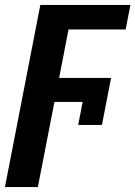

<svg xmlns="http://www.w3.org/2000/svg" viewBox="-41 -548 547 776"><path d="M371 -43H275L293 -136H179L112 208H-21L122 -528H486L467 -429H236L198 -233H408Z"/></svg>

Font: Libra Sans
Style: Bold Italic
Weight: 700
Italic angle: -12°
Foundry: Context Ltd
Version: Version 1.002